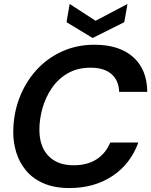

<svg xmlns="http://www.w3.org/2000/svg" viewBox="-20 -938 764 970"><path d="M331 12Q254 12 199.5 -12Q145 -36 111.5 -76.5Q78 -117 62.5 -167Q47 -217 47 -269Q47 -361 77.5 -441.5Q108 -522 163 -583Q218 -644 293 -678Q368 -712 457 -712Q583 -712 653 -649.5Q723 -587 724 -474H582Q580 -532 543 -564Q506 -596 437 -596Q371 -596 322 -567.5Q273 -539 241.5 -492.5Q210 -446 194.5 -391Q179 -336 179 -283Q179 -198 224.5 -150.5Q270 -103 352 -103Q421 -103 467.5 -133Q514 -163 537 -218H679Q639 -109 547.5 -48.5Q456 12 331 12ZM448 -746 316 -826 332 -918 463 -833 624 -918 608 -826Z"/></svg>

Font: Rethink Sans
Style: Bold Italic
Weight: 700
Italic angle: -10°
Designer: The Rethink Sans project authors (Hans Thiessen). DM Sans designed by Colophon Foundry.
Foundry: Rethink Communications LLC
Version: Version 1.001